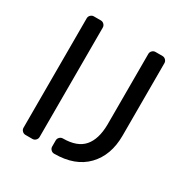

<svg xmlns="http://www.w3.org/2000/svg" viewBox="-163 -836 951 982"><g transform="rotate(30 312.5 -345.0)"><path d="M86 -27V-673Q86 -684 94 -692Q102 -700 113 -700H154Q165 -700 173 -692Q181 -684 181 -673V-27Q181 -16 173 -8Q165 0 154 0H113Q102 0 94 -8Q86 -16 86 -27ZM450 -255V-673Q450 -684 458 -692Q466 -700 477 -700H518Q529 -700 537 -692Q545 -684 545 -673V-245Q545 -129 478 -59.5Q411 10 288 10Q277 10 269 2Q261 -6 261 -17V-53Q261 -64 269 -72Q277 -80 288 -80Q372 -80 410.5 -124.5Q449 -169 450 -255Z"/></g></svg>

Font: Contemporary
Style: Regular
Weight: 400
Designer: Victor Tran
Foundry: Victor Tran
Version: Version 1.100